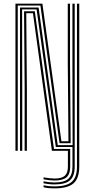

<svg xmlns="http://www.w3.org/2000/svg" viewBox="-20 -820 515 1044"><path d="M64 0V-800H210.5L314 -51.8H352.2L348.5 -478.8V-800H360.8V-478.8L364.2 -41.2H303.8L199.8 -789.8H76.5V0ZM276.8 182.8Q261 182.8 245.4 181.1Q229.8 179.5 216.8 176.8V166Q232 169 247.2 170.6Q262.5 172.2 276.8 172.2Q328.8 172.2 351.4 152.1Q374 132 374 85.8V-20.8H283.5L179 -769H100.2L101 -341V0H88.8V-779.2H189.8L294 -31H374.8L373.8 -478.8V-800H386.2V85.8Q386.2 137.8 360.9 160.2Q335.5 182.8 276.8 182.8ZM276.8 161.5Q264.2 161.5 249.1 159.9Q234 158.2 216.8 155.2V144.5Q236 147.5 251 149.1Q266 150.8 276.8 150.8Q315.8 150.8 332.5 135.6Q349.2 120.5 349.2 85.8V0H262.2L159.2 -748.2H122.8L126.2 -341V0H114V-341L110.8 -758.8H169.2L273.5 -10.2H361.8V85.8Q361.8 126.2 342 143.9Q322.2 161.5 276.8 161.5ZM276.8 204.2Q258.2 204.2 242.4 202.6Q226.5 201 216.8 198V187.5Q228.5 190.2 244.1 191.9Q259.8 193.5 276.8 193.5Q342 193.5 370.2 168.5Q398.5 143.5 398.5 85.8V-800H411V85.8Q411 149.2 379.9 176.8Q348.8 204.2 276.8 204.2Z"/></svg>

Font: Big Shoulders Inline Text Thin Light
Style: Regular
Weight: 300
Version: Version 2.002